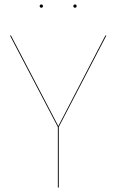

<svg xmlns="http://www.w3.org/2000/svg" viewBox="-20 -839 521 859"><path d="M164.9 -819.1C160.1 -819.1 157.5 -815.5 157.5 -811.7C157.5 -807.9 160.1 -804.4 164.9 -804.4C169.7 -804.4 172.3 -807.9 172.3 -811.7C172.3 -815.5 169.7 -819.1 164.9 -819.1ZM315.6 -819.1C310.7 -819.1 308.1 -815.5 308.1 -811.7C308.1 -807.9 310.7 -804.4 315.6 -804.4C320.4 -804.4 322.9 -807.9 322.9 -811.7C322.9 -815.5 320.4 -819.1 315.6 -819.1ZM455.9 -680.1H451.5L240.9 -274.9L29 -680.1H24.6L238.8 -270.9V0H242.9V-271Z"/></svg>

Font: Fira Sans Four
Style: Regular
Weight: 100
Designer: Carrois Corporate & Edenspiekermann AG
Foundry: Carrois Corporate GbR & Edenspiekermann AG
Version: Version 4.203;PS 004.203;hotconv 1.0.88;makeotf.lib2.5.64775